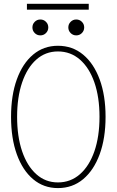

<svg xmlns="http://www.w3.org/2000/svg" viewBox="-20 -964 602 992"><path d="M279.3 7.8Q205.6 7.8 151.1 -38.1Q96.7 -84 66.9 -166.7Q37.1 -249.5 37.1 -360.4Q37.1 -471.2 66.9 -553.7Q96.7 -636.2 151.1 -681.9Q205.6 -727.5 279.3 -727.5Q354.5 -727.5 409.7 -681.6Q464.8 -635.7 495.1 -553.2Q525.4 -470.7 525.4 -360.4Q525.4 -250 495.1 -167.2Q464.8 -84.5 409.7 -38.3Q354.5 7.8 279.3 7.8ZM279.3 -21.5Q344.7 -21.5 393.1 -64Q441.4 -106.4 467.8 -182.6Q494.1 -258.8 494.1 -360.4Q494.1 -461.9 467.8 -537.8Q441.4 -613.8 393.1 -656Q344.7 -698.2 279.3 -698.2Q214.8 -698.2 167.5 -656Q120.1 -613.8 94.2 -537.6Q68.4 -461.4 68.4 -360.4Q68.4 -258.8 94.2 -182.6Q120.1 -106.4 167.5 -64Q214.8 -21.5 279.3 -21.5ZM374 -781.2Q356.9 -781.2 345 -793.2Q333 -805.2 333 -822.3Q333 -839.4 345 -851.3Q356.9 -863.3 374 -863.3Q391.1 -863.3 403.1 -851.3Q415 -839.4 415 -822.3Q415 -805.2 403.1 -793.2Q391.1 -781.2 374 -781.2ZM188.5 -781.2Q171.4 -781.2 159.4 -793.2Q147.5 -805.2 147.5 -822.3Q147.5 -839.4 159.4 -851.3Q171.4 -863.3 188.5 -863.3Q205.6 -863.3 217.5 -851.3Q229.5 -839.4 229.5 -822.3Q229.5 -805.2 217.5 -793.2Q205.6 -781.2 188.5 -781.2ZM119.1 -914.1V-944.3H438.5V-914.1Z"/></svg>

Font: Reddit Mono ExtraLight
Style: Regular
Weight: 250
Monospace: yes
Designer: Stephen Hutchings
Foundry: Reddit
Version: Version 1.014